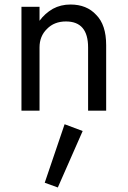

<svg xmlns="http://www.w3.org/2000/svg" viewBox="-20 -490 565 850"><path d="M370 -280Q370 -395 272 -395Q220 -395 188 -362Q155 -330 155 -280V0H75V-460H155V-398Q178 -430 214 -451Q249 -470 292 -470Q364 -470 406 -424Q450 -380 450 -290V0H370ZM266 60 346 90 236 340 178 319Z"/></svg>

Font: jost-mod-400
Style: Regular
Weight: 400
Version: Version 3.200; ttfautohint (v0.97) -l 8 -r 50 -G 200 -x 14 -